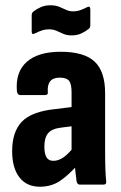

<svg xmlns="http://www.w3.org/2000/svg" viewBox="-20 -699 460 727"><path d="M282 0Q273 0 270 -12Q268 -25 265.5 -49.5Q263 -74 262 -95L251 -120V-349Q251 -381 241.5 -393Q232 -405 206 -405Q157 -405 161 -351Q163 -339 150 -339H57Q46 -339 44 -354Q38 -426 81 -464.5Q124 -503 210 -503Q298 -503 338 -466Q378 -429 378 -346V-127Q378 -87 379 -60Q380 -33 382 -13Q384 0 372 0ZM131 8Q81 8 53.5 -27.5Q26 -63 26 -127Q26 -200 63 -238.5Q100 -277 190 -286L262 -295L261 -222L213 -216Q177 -212 162.5 -195Q148 -178 148 -144Q148 -117 156 -103.5Q164 -90 182 -90Q202 -90 221.5 -104Q241 -118 268 -152L277 -78Q239 -35 206.5 -13.5Q174 8 131 8ZM252 -565Q233 -565 219.5 -571Q206 -577 193.5 -582.5Q181 -588 165 -588Q151 -588 138 -583.5Q125 -579 113 -573Q100 -565 100 -580V-640Q100 -650 106 -655Q117 -664 133.5 -671.5Q150 -679 170 -679Q191 -679 205 -673Q219 -667 231 -661.5Q243 -656 256 -656Q271 -656 284 -660.5Q297 -665 308 -671Q322 -679 322 -663V-604Q322 -599 320.5 -595.5Q319 -592 315 -589Q304 -580 288 -572.5Q272 -565 252 -565Z"/></svg>

Font: Sofia Sans Condensed ExtraBold
Style: Regular
Weight: 800
Designer: Botio Nikoltchev, Ani Petrova
Foundry: lettersoup
Version: Version 4.101